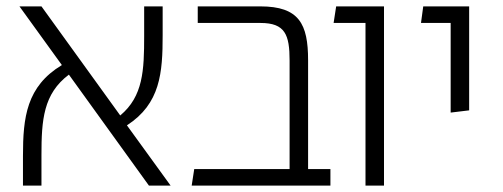

<svg xmlns="http://www.w3.org/2000/svg" viewBox="-20 -582 1577 602"><path d="M515 0 378 -189C483 -257 490 -354 490 -472V-562H432V-469C432 -362 429 -280 357 -220L110 -562H41L174 -378C63 -311 52 -214 52 -93V0H110V-96C110 -206 116 -288 196 -348L447 0Z M946 -52V-393C946 -507 918 -562 796 -562H600V-510H797C874 -510 888 -473 888 -392V-52H589L581 0H1016V-52Z M1126 0H1184V-562H1034L1026 -510H1126Z M1393 -229 1451 -236V-562H1307L1300 -510H1393Z"/></svg>

Font: FiraGO Light
Style: Regular
Weight: 300
Designer: bBox Type
Foundry: bBox Type GmbH
Version: Version 1.001;PS 001.001;hotconv 1.0.88;makeotf.lib2.5.64775